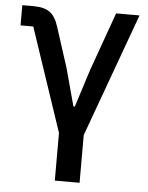

<svg xmlns="http://www.w3.org/2000/svg" viewBox="-53 -588 651 842"><g transform="rotate(5 272.0 -167.0)"><path d="M220 0 67 -455H11V-544H61Q108 -544 133 -525.5Q158 -507 172 -461L228 -287L273 -121H279L332 -287L424 -544H527L329 0V210H220Z"/></g></svg>

Font: IBM Plex Sans JP Medm
Style: Regular
Weight: 500
Designer: Mike Abbink; Paul van der Laan; Pieter van Rosmalen; Wujin Sim; Yejin Wi; Jinhee Kim; Boomi Park; Yona Kim; Kichan Ma
Foundry: Sandoll Inc.
Version: Version 1.002